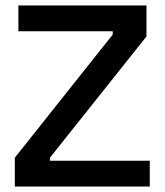

<svg xmlns="http://www.w3.org/2000/svg" viewBox="-20 -680 600 700"><path d="M34 0V-105L391 -554V-566H47V-660H514V-547L162 -105V-94H526V0Z"/></svg>

Font: Bricolage Grotesque 96pt ExtraBold Medium
Style: Regular
Weight: 500
Version: Version 1.001;gftools[0.9.33.dev8+g029e19f]